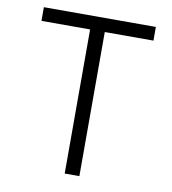

<svg xmlns="http://www.w3.org/2000/svg" viewBox="-79 -762 744 831"><g transform="rotate(10 293.0 -346.5)"><path d="M260.7 0H325.2V-633.3H539.1V-693.4H46.9V-633.3H260.7Z"/></g></svg>

Font: Cascadia Code Light
Style: Regular
Weight: 300
Monospace: yes
Designer: Aaron Bell
Foundry: Saja Typeworks
Version: Version 2404.023